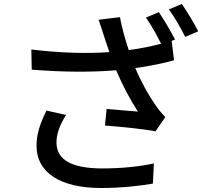

<svg xmlns="http://www.w3.org/2000/svg" viewBox="-20 -886 1040 962"><path d="M891 -866 826 -839C854 -801 887 -744 908 -701L973 -729C955 -766 917 -829 891 -866ZM311 -310 213 -332C182 -270 163 -215 163 -157C163 -18 286 55 483 56C599 56 685 44 746 34L751 -67C681 -52 593 -42 489 -42C345 -43 263 -82 263 -172C263 -218 281 -262 311 -310ZM137 -638 139 -537C303 -524 443 -524 562 -534C594 -458 636 -380 671 -327C638 -330 567 -336 514 -340L506 -257C584 -251 707 -239 759 -228L808 -299C792 -317 775 -336 760 -358C728 -403 688 -473 658 -545C724 -554 796 -568 852 -584L840 -681L857 -688C837 -727 801 -789 776 -825L711 -798C737 -762 767 -708 787 -667C735 -653 679 -642 625 -635C607 -689 590 -749 581 -800L474 -787C485 -757 495 -725 502 -702L528 -625C420 -617 285 -620 137 -638Z"/></svg>

Font: Noto Sans CJK HK Medium
Style: Regular
Weight: 500
Designer: Ryoko NISHIZUKA 西塚涼子 (kana, bopomofo & ideographs); Paul D. Hunt (Latin, Greek & Cyrillic); Sandoll Communications 산돌커뮤니
Foundry: Adobe
Version: Version 2.004;hotconv 1.0.118;makeotfexe 2.5.65603